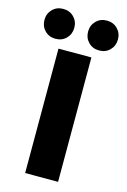

<svg xmlns="http://www.w3.org/2000/svg" viewBox="-162 -910 640 969"><g transform="rotate(15 158.0 -425.0)"><path d="M100 -716.5Q78 -694 44 -694Q10 -694 -12 -716.5Q-34 -739 -34 -772Q-34 -805 -12 -827.5Q10 -850 44 -850Q78 -850 100 -827.5Q122 -805 122 -772Q122 -739 100 -716.5ZM328 -716.5Q306 -694 272 -694Q238 -694 216 -716.5Q194 -739 194 -772Q194 -805 216 -827.5Q238 -850 272 -850Q306 -850 328 -827.5Q350 -805 350 -772Q350 -739 328 -716.5ZM72 0V-650H244V0Z"/></g></svg>

Font: Assistant ExtraBold
Style: Regular
Weight: 800
Designer: Hebrew By Ben Nathan, Latin by Paul Hunt
Version: Version 2.001;PS 002.001;hotconv 1.0.88;makeotf.lib2.5.64775